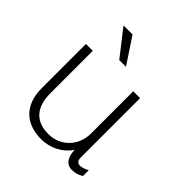

<svg xmlns="http://www.w3.org/2000/svg" viewBox="-196 -860 1010 1010"><g transform="rotate(45 309.0 -355.0)"><path d="M262 -575H312L216 -720H151V-717L262 -575ZM430 -76C430 -36 445 10 494 10C518 10 540 3 558 -9V-52C543 -43 523 -36 508 -36C493 -36 481 -45 481 -69V-511H430V-197C430 -105 363 -36 273 -36C183 -36 129 -86 129 -197V-511H78V-182C78 -49 159 10 265 10C332 10 395 -22 430 -76Z"/></g></svg>

Font: ChivoLight
Style: Regular
Weight: 300
Designer: Hector Gatti
Foundry: Omnibus-Type
Version: Version 1.004;PS 001.004;hotconv 1.0.88;makeotf.lib2.5.64775